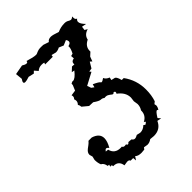

<svg xmlns="http://www.w3.org/2000/svg" viewBox="-184 -704 812 812"><g transform="rotate(-45 222.0 -297.5)"><path d="M30.8 -127.4 26.9 -141.1Q26.9 -148.9 30.5 -154.3Q34.2 -159.7 40 -164.3Q45.9 -168.9 52.7 -173.8Q59.6 -178.7 65.9 -186.5H85.4Q121.6 -175.3 121.6 -146.5Q121.6 -127.9 106.9 -102.5Q101.1 -110.8 95.7 -110.8Q90.8 -110.8 85.4 -102.5L98.1 -101.1Q106 -68.8 141.1 -68.8L147.9 -69.3Q150.9 -62.5 159.7 -62.5L167.5 -63.5Q169.4 -57.6 173.3 -57.6Q177.2 -57.6 181.6 -63.5L198.7 -62Q204.1 -53.7 211.4 -53.7Q218.3 -53.7 228 -59.6L245.6 -55.7Q263.2 -55.7 276.9 -69.3L284.2 -64Q293.5 -68.8 293.5 -72.3Q293.5 -74.7 287.1 -76.7Q314 -90.3 314 -118.2V-120.1Q322.8 -133.3 322.8 -149.4L319.8 -168.9L322.3 -188.5Q322.3 -220.2 290.5 -243.2Q293 -247.1 293 -251Q293 -254.9 286.6 -256.8Q282.7 -252.4 279.8 -252.4Q277.3 -252.4 274.4 -254.6Q271.5 -256.8 267.8 -259.8Q264.2 -262.7 259.5 -264.9Q254.9 -267.1 248.5 -267.1L241.7 -266.6Q234.9 -272.5 226.1 -272.5Q216.8 -272.5 195.3 -287.6L171.9 -288.6L146.5 -309.6Q146.5 -317.9 141.6 -325.7Q149.4 -333.5 149.4 -342.3Q149.4 -347.7 147 -353.5Q152.8 -358.4 152.8 -365.7Q152.8 -369.1 151.4 -373L175.8 -376.5L185.5 -399.4L186.5 -408.2L195.3 -412.1Q196.8 -411.6 198.7 -411.6Q212.4 -411.6 233.9 -439L221.2 -441.4L238.8 -458L252.4 -457L252 -460.9Q252 -474.6 268.6 -476.6L267.6 -491.7L278.8 -494.6Q289.1 -513.7 289.1 -525.9L288.6 -529.3Q304.7 -532.7 304.7 -542.5Q304.7 -548.8 299.8 -555.2L276.9 -545.4L255.9 -554.2Q245.1 -547.9 232.9 -547.9L211.9 -553.2L210.4 -544.4H164.6L167.5 -552.2Q164.1 -554.2 152.8 -554.2Q136.7 -554.2 126 -543.9L112.3 -559.6L103.5 -550.8L78.1 -556.6Q61 -550.8 53.2 -550.8Q44.9 -550.8 44.9 -556.6Q44.9 -561.5 51.8 -571.3L48.8 -602.5L92.3 -610.4Q104.5 -602.5 112.3 -602.5Q119.1 -602.5 119.1 -610.4Q151.9 -600.1 166 -600.1Q170.4 -600.1 173.3 -601.6Q176.3 -603 179.7 -604.5Q183.1 -606 188.5 -607.4Q193.8 -608.9 204.1 -608.9L217.8 -608.4L242.7 -600.1Q249 -610.4 264.6 -610.4Q274.9 -610.4 302.7 -600.6Q323.2 -609.9 345.7 -609.9Q356.4 -609.9 364 -605.2Q371.6 -600.6 375.5 -600.6Q381.3 -600.6 389.2 -606.9L388.7 -600.6Q388.7 -587.9 397.5 -585.9Q390.1 -580.6 390.1 -573.2Q390.1 -561 408.2 -543L387.7 -546.9L385.3 -529.8L397.5 -522.5Q370.6 -515.1 366.2 -491.2Q338.4 -478 338.4 -451.2V-447.3L322.8 -433.1L314.9 -412.1L306.6 -419.4L291 -393.6L275.4 -391.1L281.2 -383.8L226.1 -354.5L232.4 -336.9L243.7 -328.6L247.6 -342.8Q274.4 -330.6 277.8 -324.2Q278.8 -322.3 281.2 -322.3Q286.1 -322.3 297.4 -330.6Q302.2 -318.4 318.8 -312L315.9 -299.8L329.6 -296.4Q340.3 -296.4 347.2 -268.6H358.9Q391.6 -224.1 391.6 -168Q391.6 -134.3 382.3 -106.4L372.6 -98.6L374.5 -89.8Q374.5 -80.1 366.7 -69.3Q365.2 -73.2 362.3 -73.2Q355.5 -73.2 340.3 -47.9L350.6 -36.1L331.5 -40Q315.9 -4.9 276.4 -4.9L255.4 -6.8Q244.1 2 230.5 2L212.4 -1L206.5 6.8L188.5 8.3Q168.5 8.3 159.7 -1L149.4 14.6L147.9 -1H132.3Q130.9 -8.3 119.1 -8.3L100.1 -5.4Q95.7 -36.6 65.4 -36.6H63.5V-39.1Q63.5 -44.4 58.6 -44.4L53.7 -43.5L56.2 -53.2L48.3 -53.7Q45.4 -73.2 32.7 -79.1Q26.9 -92.8 26.9 -110.8Z"/></g></svg>

Font: Truetypewriter PolyglOTT
Style: Regular
Weight: 400
Designer: Sergey Beatoff a.k.a. Sam_T
Version: Version 3.76